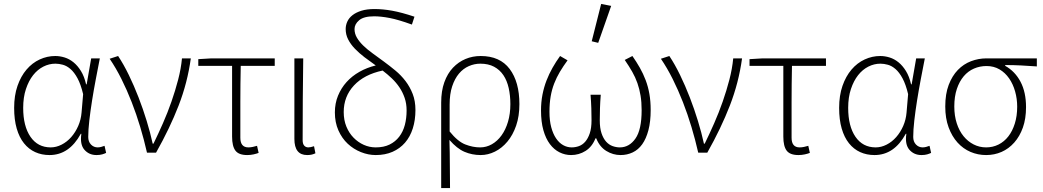

<svg xmlns="http://www.w3.org/2000/svg" viewBox="-20 -777 5308 977"><path d="M232 12Q192 12 159 -3Q126 -18 102 -48Q78 -78 65 -123Q52 -168 52 -228Q52 -291 69 -340Q86 -389 115 -423Q144 -457 182 -474.5Q220 -492 261 -492Q285 -492 309 -484.5Q333 -477 354 -460Q375 -443 392 -415.5Q409 -388 418 -348H421L444 -480H488Q478 -429 467.5 -374Q457 -319 448.5 -265.5Q440 -212 434.5 -164Q429 -116 429 -80Q429 -56 443 -41.5Q457 -27 477 -27Q486 -27 495 -29.5Q504 -32 512 -35L520 1Q512 5 500 8.5Q488 12 471 12Q433 12 409.5 -15Q386 -42 394 -96H391Q332 12 232 12ZM238 -27Q266 -27 293.5 -41Q321 -55 342.5 -79.5Q364 -104 378 -136Q392 -168 395 -204L403 -298Q391 -348 374.5 -378.5Q358 -409 339 -425.5Q320 -442 300 -447.5Q280 -453 262 -453Q230 -453 200.5 -438Q171 -423 148.5 -394.5Q126 -366 112 -324Q98 -282 98 -228Q98 -135 135 -81Q172 -27 238 -27Z M728 0Q713 -66 693.5 -131Q674 -196 650 -257.5Q626 -319 598 -375Q570 -431 538 -478L581 -492Q609 -450 635.5 -395.5Q662 -341 685 -281.5Q708 -222 726.5 -161.5Q745 -101 757 -46H761Q785 -95 809 -149.5Q833 -204 852.5 -260Q872 -316 886.5 -371.5Q901 -427 906 -480H951Q934 -356 889 -240Q844 -124 774 0Z M1238 12Q1195 12 1178 -10.5Q1161 -33 1161 -82V-442H989V-476L1056 -480H1378V-442H1205Q1203 -348 1203 -257.5Q1203 -167 1203 -76Q1203 -27 1244 -27Q1255 -27 1266.5 -29.5Q1278 -32 1288 -35L1296 1Q1286 5 1270.5 8.5Q1255 12 1238 12Z M1543 12Q1478 12 1478 -70V-480H1523Q1520 -270 1520 -64Q1520 -45 1528 -36Q1536 -27 1549 -27Q1560 -27 1578 -33L1585 3Q1577 7 1567 9.5Q1557 12 1543 12Z M1892 12Q1854 12 1816.5 -3Q1779 -18 1749.5 -45.5Q1720 -73 1702 -113.5Q1684 -154 1684 -205Q1684 -251 1700 -290Q1716 -329 1743.5 -359.5Q1771 -390 1809 -411.5Q1847 -433 1892 -444Q1862 -465 1834.5 -486Q1807 -507 1785.5 -529.5Q1764 -552 1751.5 -576.5Q1739 -601 1739 -629Q1739 -649 1747.5 -667.5Q1756 -686 1774 -700Q1792 -714 1819.5 -722.5Q1847 -731 1886 -731Q1928 -731 1975.5 -722.5Q2023 -714 2089 -692L2076 -652Q2007 -677 1962.5 -685.5Q1918 -694 1884 -694Q1831 -694 1807.5 -674Q1784 -654 1784 -629Q1784 -606 1796 -585.5Q1808 -565 1828 -545.5Q1848 -526 1875.5 -506Q1903 -486 1933 -464Q1963 -442 1992 -418Q2021 -394 2043.5 -364.5Q2066 -335 2080 -299Q2094 -263 2094 -217Q2094 -166 2080.5 -123.5Q2067 -81 2041 -51Q2015 -21 1977.5 -4.5Q1940 12 1892 12ZM1892 -27Q1933 -27 1962.5 -41.5Q1992 -56 2011.5 -81.5Q2031 -107 2040 -141Q2049 -175 2049 -215Q2049 -250 2039 -279Q2029 -308 2012.5 -332.5Q1996 -357 1974 -378Q1952 -399 1927 -418Q1833 -398 1781 -342Q1729 -286 1729 -207Q1729 -166 1742.5 -133Q1756 -100 1779 -76.5Q1802 -53 1831 -40Q1860 -27 1892 -27Z M2225 180V-255Q2225 -314 2241 -358.5Q2257 -403 2285 -432.5Q2313 -462 2349 -477Q2385 -492 2426 -492Q2524 -492 2573.5 -426Q2623 -360 2623 -247Q2623 -186 2606.5 -138Q2590 -90 2562 -56.5Q2534 -23 2498.5 -5.5Q2463 12 2426 12Q2382 12 2343.5 -4.5Q2305 -21 2267 -65Q2268 -30 2268.5 -0.5Q2269 29 2269 57.5Q2269 86 2269.5 115.5Q2270 145 2270 180ZM2423 -27Q2455 -27 2483 -43Q2511 -59 2532 -88Q2553 -117 2565 -157.5Q2577 -198 2577 -247Q2577 -291 2568.5 -329Q2560 -367 2541.5 -394.5Q2523 -422 2494 -437.5Q2465 -453 2424 -453Q2394 -453 2365.5 -440.5Q2337 -428 2315.5 -402.5Q2294 -377 2281 -338Q2268 -299 2268 -245V-108Q2309 -57 2347.5 -42Q2386 -27 2423 -27Z M2886 12Q2855 12 2827 -2Q2799 -16 2778 -44Q2757 -72 2745 -114.5Q2733 -157 2733 -215Q2733 -258 2740.5 -296Q2748 -334 2761 -367.5Q2774 -401 2791.5 -432Q2809 -463 2830 -492L2868 -470Q2846 -440 2829 -411.5Q2812 -383 2800 -352Q2788 -321 2782 -286Q2776 -251 2776 -208Q2776 -163 2785 -129.5Q2794 -96 2809.5 -73Q2825 -50 2845.5 -38.5Q2866 -27 2889 -27Q2908 -27 2926 -33.5Q2944 -40 2958 -56Q2972 -72 2981 -98.5Q2990 -125 2990 -165Q2990 -193 2989 -225.5Q2988 -258 2985 -295H3037Q3034 -258 3033 -225.5Q3032 -193 3032 -165Q3032 -125 3041 -98.5Q3050 -72 3064.5 -56Q3079 -40 3097.5 -33.5Q3116 -27 3134 -27Q3182 -27 3213.5 -72Q3245 -117 3245 -216Q3245 -257 3239.5 -290.5Q3234 -324 3223.5 -354Q3213 -384 3197 -412Q3181 -440 3159 -472L3198 -492Q3219 -462 3236 -432Q3253 -402 3265.5 -369Q3278 -336 3284.5 -299Q3291 -262 3291 -217Q3291 -158 3279.5 -114.5Q3268 -71 3248 -43Q3228 -15 3199.5 -1.5Q3171 12 3138 12Q3099 12 3065 -9Q3031 -30 3014 -73H3010Q2993 -30 2959.5 -9Q2926 12 2886 12ZM2991 -567 3039 -757 3090 -747 3024 -559Z M3533 0Q3518 -66 3498.5 -131Q3479 -196 3455 -257.5Q3431 -319 3403 -375Q3375 -431 3343 -478L3386 -492Q3414 -450 3440.5 -395.5Q3467 -341 3490 -281.5Q3513 -222 3531.5 -161.5Q3550 -101 3562 -46H3566Q3590 -95 3614 -149.5Q3638 -204 3657.5 -260Q3677 -316 3691.5 -371.5Q3706 -427 3711 -480H3756Q3739 -356 3694 -240Q3649 -124 3579 0Z M4043 12Q4000 12 3983 -10.5Q3966 -33 3966 -82V-442H3794V-476L3861 -480H4183V-442H4010Q4008 -348 4008 -257.5Q4008 -167 4008 -76Q4008 -27 4049 -27Q4060 -27 4071.5 -29.5Q4083 -32 4093 -35L4101 1Q4091 5 4075.5 8.5Q4060 12 4043 12Z M4430 12Q4390 12 4357 -3Q4324 -18 4300 -48Q4276 -78 4263 -123Q4250 -168 4250 -228Q4250 -291 4267 -340Q4284 -389 4313 -423Q4342 -457 4380 -474.5Q4418 -492 4459 -492Q4483 -492 4507 -484.5Q4531 -477 4552 -460Q4573 -443 4590 -415.5Q4607 -388 4616 -348H4619L4642 -480H4686Q4676 -429 4665.5 -374Q4655 -319 4646.5 -265.5Q4638 -212 4632.5 -164Q4627 -116 4627 -80Q4627 -56 4641 -41.5Q4655 -27 4675 -27Q4684 -27 4693 -29.5Q4702 -32 4710 -35L4718 1Q4710 5 4698 8.5Q4686 12 4669 12Q4631 12 4607.5 -15Q4584 -42 4592 -96H4589Q4530 12 4430 12ZM4436 -27Q4464 -27 4491.5 -41Q4519 -55 4540.5 -79.5Q4562 -104 4576 -136Q4590 -168 4593 -204L4601 -298Q4589 -348 4572.5 -378.5Q4556 -409 4537 -425.5Q4518 -442 4498 -447.5Q4478 -453 4460 -453Q4428 -453 4398.5 -438Q4369 -423 4346.5 -394.5Q4324 -366 4310 -324Q4296 -282 4296 -228Q4296 -135 4333 -81Q4370 -27 4436 -27Z M4998 12Q4956 12 4918.5 -4Q4881 -20 4852.5 -51.5Q4824 -83 4807 -129Q4790 -175 4790 -235Q4790 -299 4807.5 -345Q4825 -391 4854 -421Q4883 -451 4921 -465.5Q4959 -480 5000 -480H5256V-439Q5214 -442 5175.5 -444Q5137 -446 5095 -446V-442Q5145 -414 5173 -361Q5201 -308 5201 -232Q5201 -173 5185 -128Q5169 -83 5141 -51.5Q5113 -20 5076.5 -4Q5040 12 4998 12ZM4998 -27Q5032 -27 5061 -41.5Q5090 -56 5111 -83Q5132 -110 5144 -148.5Q5156 -187 5156 -234Q5156 -274 5145.5 -311.5Q5135 -349 5115 -378Q5095 -407 5066 -424Q5037 -441 5000 -441Q4966 -441 4936 -428Q4906 -415 4884 -389Q4862 -363 4849 -324.5Q4836 -286 4836 -235Q4836 -188 4848.5 -149.5Q4861 -111 4883 -84Q4905 -57 4934.5 -42Q4964 -27 4998 -27Z"/></svg>

Font: hySource Sans Pro Light
Style: Regular
Weight: 300
Designer: Paul D. Hunt
Foundry: Adobe Systems Incorporated
Version: Version 2.021;PS 2.000;hotconv 1.0.86;makeotf.lib2.5.63406